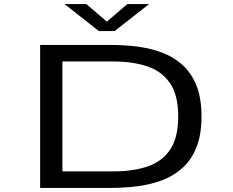

<svg xmlns="http://www.w3.org/2000/svg" viewBox="-20 -920 1140 940"><path d="M176.5 0V-700H521.5Q588.5 -700 653.2 -691.8Q718 -683.5 774.8 -662Q831.5 -640.5 874.5 -601.2Q917.5 -562 942 -500.5Q966.5 -439 966.5 -350Q966.5 -261 942 -199.5Q917.5 -138 874.5 -98.8Q831.5 -59.5 774.8 -38Q718 -16.5 653.2 -8.2Q588.5 0 521.5 0ZM285.5 -81H536.5Q629 -81 700.2 -104.2Q771.5 -127.5 812 -186Q852.5 -244.5 852.5 -350Q852.5 -455.5 811.5 -514Q770.5 -572.5 699.2 -595.8Q628 -619 536.5 -619H285.5ZM296 -900H403L503 -814L603 -900H709.5L541.5 -768H464Z"/></svg>

Font: Trispace Expanded
Style: Regular
Weight: 400
Width: 7
Designer: Tyler Finck
Foundry: Etcetera Type Company
Version: Version 1.210; ttfautohint (v1.8.3)